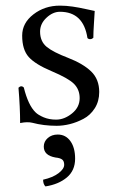

<svg xmlns="http://www.w3.org/2000/svg" viewBox="-20 -439 414 685"><path d="M186 41Q214.4 41 231.2 64.5Q248 87.9 248 127Q248 169.4 218.5 194.1Q189 218.8 142.1 226.1Q133.8 217.8 133.8 202.1Q168.5 194.3 188.7 179Q209 163.6 209 148.9Q209 135.3 201.4 129.9Q193.8 124.5 178.2 123Q136.2 115.7 136.2 84Q136.2 65.9 150.4 53.5Q164.6 41 186 41ZM45.9 -126Q55.7 -135.7 64.9 -127Q80.6 -63.5 106.9 -38.1Q116.2 -28.8 135.7 -20.5Q155.3 -12.2 180.2 -12.2Q209.5 -12.2 236.8 -34.2Q264.2 -56.2 264.2 -88.9Q264.2 -120.1 243.2 -140.6Q223.1 -160.2 164.1 -185.1Q106 -209.5 82.5 -235.6Q59.1 -261.7 59.1 -312Q59.1 -356.9 99.4 -387.9Q139.6 -418.9 193.8 -418.9Q215.8 -418.9 239 -415.5Q262.2 -412.1 286.1 -406.7Q310.1 -401.4 317.9 -399.9Q317.4 -388.7 315.2 -356Q313 -323.2 313 -304.2Q308.6 -299.8 302.5 -299.3Q296.4 -298.8 292 -303.2Q277.8 -397 193.8 -397Q168.5 -397 145.8 -375.7Q123 -354.5 123 -326.2Q123 -291 147 -271.5Q169.9 -252.9 222.2 -232.9Q276.4 -211.9 305.2 -184.1Q334 -156.2 334 -110.8Q334 -77.6 318.1 -52.7Q302.2 -27.8 277.6 -14.9Q252.9 -2 228.8 3.9Q204.6 9.8 182.1 9.8Q135.7 9.8 95.2 -1Q88.4 -2.9 76.2 -2.9Q66.4 -2.9 51.8 0Q51.8 -55.7 45.9 -126Z"/></svg>

Font: Linux Libertine Display G
Style: Regular
Weight: 400
Designer: Philipp H. Poll
Foundry: Philipp H. Poll
Version: Version 5.0.9